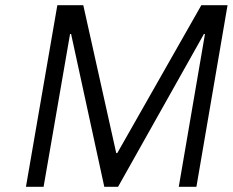

<svg xmlns="http://www.w3.org/2000/svg" viewBox="-20 -720 897 740"><path d="M201 -700H301L428 -130H432L756 -700H857L737 0H669L770 -589H766L435 0H382L254 -589H250L148 0H80Z"/></svg>

Font: Be Vietnam Light
Style: Italic
Weight: 300
Italic angle: -9.222°
Designer: Gabriel Lam
Foundry: TypeRant
Version: Version 3.000